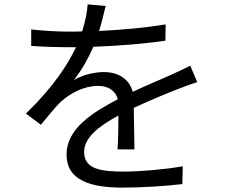

<svg xmlns="http://www.w3.org/2000/svg" viewBox="-20 -815 1040 874"><path d="M592 -135C591 -183 590 -267 589 -324C664 -359 735 -388 791 -410C817 -420 853 -434 878 -441L846 -516C818 -502 794 -490 764 -477C712 -453 652 -429 584 -397C569 -456 517 -487 453 -487C409 -487 352 -473 316 -450C352 -496 383 -551 405 -602C513 -606 635 -615 733 -630L734 -704C640 -688 532 -679 431 -674C445 -719 454 -760 461 -788L379 -795C377 -761 368 -716 354 -672C331 -671 310 -671 289 -671C244 -671 175 -675 122 -681V-606C176 -602 243 -600 285 -600H326C289 -522 224 -420 98 -298L166 -247C200 -287 228 -324 256 -351C302 -392 362 -424 427 -424C470 -424 506 -404 516 -363C401 -303 283 -229 283 -112C283 9 397 39 539 39C625 39 735 32 810 23L812 -58C725 -43 619 -34 542 -34C440 -34 363 -45 363 -123C363 -188 427 -239 519 -289C519 -237 518 -173 515 -135Z"/></svg>

Font: Noto Sans JP Regular
Style: Regular
Weight: 400
Designer: Ryoko NISHIZUKA (kana & ideographs); Paul D. Hunt (Latin, Greek & Cyrillic); Wenlong ZHANG (bopomofo); Sandoll Communica
Foundry: Adobe Systems Incorporated
Version: Version 1.004;PS 1.004;hotconv 1.0.82;makeotf.lib2.5.63406